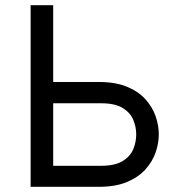

<svg xmlns="http://www.w3.org/2000/svg" viewBox="-20 -720 687 740"><path d="M98 0V-700H185V-404H361Q425 -404 469.2 -385.8Q513.5 -367.5 540.5 -337.5Q567.5 -307.5 579.8 -272Q592 -236.5 592 -202Q592 -168 579.8 -132.5Q567.5 -97 540.5 -67Q513.5 -37 469.2 -18.5Q425 0 361 0ZM185 -81H369Q423 -81 452.5 -99Q482 -117 493.5 -144.8Q505 -172.5 505 -202Q505 -231 493.5 -258.5Q482 -286 452.5 -304Q423 -322 369 -322H185Z"/></svg>

Font: Overpass
Style: Regular
Weight: 400
Designer: Delve Withrington, Dave Bailey, Thomas Jockin
Foundry: Delve Fonts LLC
Version: Version 4.000